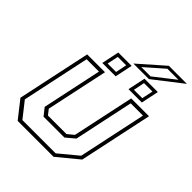

<svg xmlns="http://www.w3.org/2000/svg" viewBox="-226 -949 1078 1078"><g transform="rotate(45 313.0 -409.5)"><path d="M100.5 0 19.5 -103 112.5 -540H254L175.5 -172L199.5 -141.5H346.5L383.5 -172L462 -540H603.5L510.5 -103L385.5 0ZM116 -22H380L491 -114L577 -518.5H479.5L404 -163L352 -119.5H186.5L152 -163L227.5 -518.5H129.5L43.5 -114ZM414.5 -566 436.5 -671H542.5L520.5 -566ZM206.5 -566 228.5 -671H334.5L312.5 -566ZM230 -585H297L310.5 -651.5H244ZM438.5 -585H505L519 -651.5H452ZM332 -687 482 -819H625.5L455.5 -687ZM377.5 -704.5H451.5L575.5 -801.5H488Z"/></g></svg>

Font: Tourney ExtraLight
Style: Italic
Weight: 250
Italic angle: -12°
Version: Version 1.015